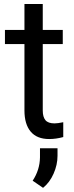

<svg xmlns="http://www.w3.org/2000/svg" viewBox="-20 -676 367 947"><path d="M4.4 0ZM190.9 -656.2V-528.3H289.6V-458.5H190.9V-130.9Q190.9 -99.1 204.1 -83.3Q217.3 -67.4 249 -67.4Q264.6 -67.4 292 -73.2V0Q256.3 9.8 222.7 9.8Q162.1 9.8 131.3 -26.9Q100.6 -63.5 100.6 -130.9V-458.5H4.4V-528.3H100.6V-656.2ZM192.4 250.5 141.1 215.3Q176.3 162.1 177.2 100.1V55.2H263.7V92.3Q263.7 136.7 244.4 180.4Q225.1 224.1 192.4 250.5Z"/></svg>

Font: Roboto
Style: Regular
Weight: 400
Designer: Google
Version: Version 2.134; 2016; ttfautohint (v1.6)